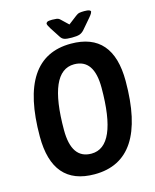

<svg xmlns="http://www.w3.org/2000/svg" viewBox="-126 -943 837 1036"><g transform="rotate(-15 292.0 -425.5)"><path d="M273 7Q39 7 39 -266Q39 -707 330 -707Q564 -707 564 -436Q564 7 273 7ZM285 -105Q429 -105 429 -435Q429 -595 318 -595Q174 -595 174 -266Q174 -105 285 -105ZM446 -858Q466 -858 473.5 -854.5Q481 -851 481 -846Q481 -844 477.5 -837Q474 -830 462 -816L413 -759Q401 -746 387 -741.5Q373 -737 345 -737Q316 -737 303 -741.5Q290 -746 282 -759L245 -816Q232 -837 232 -844Q232 -850 238.5 -854Q245 -858 266 -858Q279 -858 290.5 -856.5Q302 -855 310 -847L350 -809L397 -845Q408 -854 418.5 -856Q429 -858 446 -858Z"/></g></svg>

Font: Asap Condensed Condensed SemiBold
Style: Italic
Weight: 600
Width: 3
Italic angle: -6°
Designer: Pablo Cosgaya
Foundry: Omnibus-Type
Version: Version 3.001; ttfautohint (v1.8.4.7-5d5b)